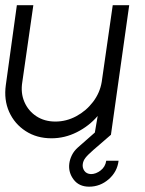

<svg xmlns="http://www.w3.org/2000/svg" viewBox="-25 -520 558 740"><path d="M-2.5 -192.5 40 -500H103.5L61 -204Q54 -162 69 -127.2Q84 -92.5 115.2 -72Q146.5 -51.5 188.5 -51.5Q230.5 -51.5 268.8 -72Q307 -92.5 333.5 -127.2Q360 -162 367 -204L409.5 -500H473L402.5 0H339L351.5 -73Q318 -34 271.2 -10.5Q224.5 13 173.5 13Q116.5 13 73.8 -14.8Q31 -42.5 10.2 -89Q-10.5 -135.5 -2.5 -192.5ZM318.5 199.5Q279.5 199.5 258.8 172Q238 144.5 242 111Q244 94.5 252 78.2Q260 62 275 48.5L370.5 -35.5L402.5 -0.5Q357.5 38 334.8 58Q312 78 303.8 89Q295.5 100 294 112.5Q292 126.5 300 138.2Q308 150 325.5 151Q344.5 151 362.8 137Q381 123 384.5 99.5H432Q427 142 394 170.8Q361 199.5 318.5 199.5Z"/></svg>

Font: Urbanist Light
Style: Italic
Weight: 300
Italic angle: -8°
Designer: Corey Hu
Foundry: Corey Hu
Version: Version 1.330; ttfautohint (v1.8.4.7-5d5b)